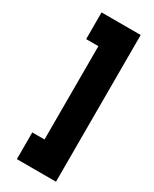

<svg xmlns="http://www.w3.org/2000/svg" viewBox="-189 -768 654 816"><g transform="rotate(30 138.0 -360.0)"><path d="M51 -589V-720H243V0H51V-131H111V-589Z"/></g></svg>

Font: Orbitron
Style: Bold
Weight: 700
Designer: Matt McInerney
Foundry: Matt McInerney
Version: Version 001.001